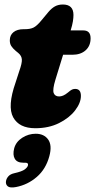

<svg xmlns="http://www.w3.org/2000/svg" viewBox="-20 -559 422 852"><path d="M61 -324 50 -333Q36.5 -344.5 30 -354.8Q23.5 -365 23.5 -380Q23.5 -403 39.8 -416.2Q56 -429.5 85.5 -429.5H91Q114.5 -429.5 129 -436.8Q143.5 -444 162.5 -467L195 -506Q209 -522.5 224 -530.8Q239 -539 259 -539Q306 -539 306 -492.5Q306 -480.5 303.5 -464.2Q301 -448 293.5 -424H350Q382 -424 382 -389Q382 -355.5 360 -335.8Q338 -316 301 -316H260L226 -205.5Q212.5 -161.5 218.2 -146.2Q224 -131 242.5 -131Q251 -131 260.5 -135Q270 -139 281.5 -148.5Q293 -158.5 299.5 -161.5Q306 -164.5 313.5 -164.5Q339 -164.5 339 -133.5Q339 -102.5 313.2 -69Q287.5 -35.5 242 -12.8Q196.5 10 136.5 10Q65 10 38.5 -38.5Q12 -87 49 -192.5L66 -245Q78 -278.5 77 -295Q76 -311.5 61 -324ZM83 163Q56 163 45.8 145.8Q35.5 128.5 43 99Q51 70 78.8 52.2Q106.5 34.5 138.5 34.5Q175.5 34.5 193.8 60.2Q212 86 199 134Q183.5 191.5 143.2 226.2Q103 261 51 271Q24.5 276 14.5 267.8Q4.5 259.5 6.5 245.5Q8 234 16.8 223.8Q25.5 213.5 44 209.5Q77.5 202 89.8 192.8Q102 183.5 104 175Q107 163 92 163Z"/></svg>

Font: Fraunces 144pt SuperSoft Black
Style: Italic
Weight: 900
Italic angle: -16°
Version: Version 1.000;[b76b70a41]